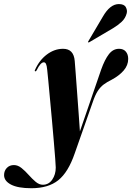

<svg xmlns="http://www.w3.org/2000/svg" viewBox="-156 -698 664 966"><path d="M353 -348Q371 -398.5 392 -425.5Q413 -452.5 443 -452.5Q465 -452.5 477 -438.5Q489 -424.5 489 -401.5Q489 -369.5 466.2 -343.2Q443.5 -317 406 -297Q382.5 -285.5 365.5 -272.8Q348.5 -260 335.2 -239.2Q322 -218.5 310 -182.5L220 73.5Q187.5 168.5 137.2 208.8Q87 249 1.5 249Q-65.5 249 -100.5 230.8Q-135.5 212.5 -135.5 183Q-135.5 161.5 -121.8 147Q-108 132.5 -86 132.5Q-66 132.5 -47.5 147.5Q-29 162.5 -11.8 182Q5.5 201.5 23.2 216.5Q41 231.5 59.5 231.5Q89 231.5 106.8 205.8Q124.5 180 124.5 145Q124.5 135.5 121.8 100.2Q119 65 114.8 14.5Q110.5 -36 105.5 -92Q100.5 -148 95.5 -200.5Q90.5 -253 87 -292.2Q83.5 -331.5 81.5 -347Q79.5 -368 75.5 -376.2Q71.5 -384.5 64.5 -384.5Q48 -384.5 28.5 -344.5Q25 -338.5 22 -339Q17 -340 20 -346Q41.5 -395 79.8 -423.8Q118 -452.5 161.5 -452.5Q215 -452.5 220 -391Q221.5 -372.5 224.8 -329.2Q228 -286 232 -232Q236 -178 239.8 -125.8Q243.5 -73.5 246 -37ZM361 -613.5Q397.5 -677.5 442 -677.5Q468.5 -677.5 477 -662Q485.5 -646.5 481.5 -631Q475 -606 456 -588.2Q437 -570.5 413.5 -556.5L293 -485.5Q289 -483.5 287 -485.5Q286 -486.5 289 -491.5Z"/></svg>

Font: Fraunces 144pt S000
Style: Bold Italic
Weight: 700
Italic angle: -16°
Version: Version 1.000; ttfautohint (v1.8.3)